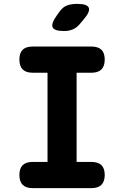

<svg xmlns="http://www.w3.org/2000/svg" viewBox="-20 -970 640 990"><path d="M375 -135H452Q486 -135 503 -118.5Q520 -102 520 -68Q520 -34 503 -17Q486 0 452 0H148Q114 0 97 -17Q80 -34 80 -68Q80 -102 97 -118.5Q114 -135 148 -135H225V-595H148Q114 -595 97 -612Q80 -629 80 -663Q80 -697 97 -713.5Q114 -730 148 -730H452Q486 -730 503 -713.5Q520 -697 520 -663Q520 -629 503 -612Q486 -595 452 -595H375ZM311 -810Q260 -810 251.5 -829Q243 -848 272 -889L287 -910Q305 -935 327 -942.5Q349 -950 378 -950Q429 -950 437.5 -930.5Q446 -911 414 -873L393 -848Q377 -828 356.5 -819Q336 -810 311 -810Z"/></svg>

Font: Maple Mono ExtraBold
Style: Regular
Weight: 800
Monospace: yes
Designer: subframe7536
Version: Version 7.000